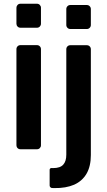

<svg xmlns="http://www.w3.org/2000/svg" viewBox="-20 -782 561 1006"><path d="M66.1 -20.6V-524.5Q66.1 -533.4 72.1 -539.4Q78.1 -545.5 87 -545.5H174Q182.5 -545.5 188.6 -539.4Q194.6 -533.4 194.6 -524.5V-20.6Q194.6 -12.1 188.6 -6Q182.5 0 174 0H87Q78.1 0 72.1 -6Q66.1 -12.1 66.1 -20.6ZM66.1 -741.5Q66.1 -750 72.1 -756.2Q78.1 -762.4 87 -762.4H174Q182.5 -762.4 188.6 -756.2Q194.6 -750 194.6 -741.5V-657.7Q194.6 -649.1 188.6 -642.9Q182.5 -636.7 174 -636.7H87Q78.1 -636.7 72.1 -642.9Q66.1 -649.1 66.1 -657.7ZM253.2 203.1H252.8Q247.9 203.1 244 199.2Q240.1 195.3 240.1 190V107.6Q240.1 103.7 242.9 101Q245.7 98.4 249.6 98.4Q252.5 98.7 258.5 98.7Q295.5 98.7 311.4 80.6Q327.4 63.2 327.4 28.4V-524.1Q327.4 -533 333.5 -539.1Q339.5 -545.1 348.4 -545.1H435Q443.9 -545.1 449.9 -539.1Q456 -533 456 -524.1V30.2Q456 89.1 433.6 127.8Q411.2 166.5 368.6 185.7Q324.9 204.5 264.6 203.5Q261 203.1 253.2 203.1ZM327.4 -734.7Q327.4 -743.3 333.5 -749.5Q339.5 -755.7 348.4 -755.7H435Q443.9 -755.7 449.9 -749.5Q456 -743.3 456 -734.7V-650.9Q456 -642.4 449.9 -636.2Q443.9 -630 435 -630H348.4Q339.5 -630 333.5 -636.2Q327.4 -642.4 327.4 -650.9Z"/></svg>

Font: DeltaSans SemiBold
Style: Regular
Weight: 600
Designer: Rasmus Andersson
Foundry: rsms
Version: Version 3.012